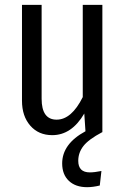

<svg xmlns="http://www.w3.org/2000/svg" viewBox="-20 -546 518 793"><path d="M321.8 -525.9H402.8V0H401.9Q345.7 29.8 324.5 57.1Q303.2 84.5 303.2 118.2Q303.2 166 351.1 166Q370.1 166 398.9 160.2L392.1 220.2Q363.8 227.1 339.8 227.1Q292 227.1 264.4 200.9Q236.8 174.8 236.8 128.9Q236.8 48.3 333 -3.9L328.1 -77.1Q275.9 12.2 195.8 12.2Q139.2 12.2 105 -27.1Q70.8 -66.4 70.8 -129.9V-525.9H151.9V-138.2Q151.9 -51.8 213.9 -51.8Q275.4 -51.8 321.8 -145Z"/></svg>

Font: Fira Sans Compressed Book
Style: Regular
Weight: 350
Width: 1
Designer: Carrois Corporate & Edenspiekermann AG
Foundry: Carrois Corporate GbR & Edenspiekermann AG
Version: Version 4.203;PS 004.203;hotconv 1.0.88;makeotf.lib2.5.64775